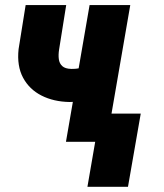

<svg xmlns="http://www.w3.org/2000/svg" viewBox="-20 -548 632 742"><path d="M483.4 -528.3 392.1 0H234.9L326.2 -528.3ZM361.3 -310.1 350.6 -181.6Q337.4 -171.4 319.8 -165Q302.2 -158.7 283.4 -156.2Q264.6 -153.8 249 -153.8Q187.5 -154.8 140.4 -178.7Q93.3 -202.6 69.1 -247.8Q44.9 -293 51.8 -357.9L79.1 -528.3H235.8L208.5 -357.4Q205.1 -336.4 207.3 -319.6Q209.5 -302.7 220.7 -292.5Q231.9 -282.2 255.4 -281.7Q273.9 -281.2 291.7 -285.6Q309.6 -290 327.1 -297.1Q344.7 -304.2 361.3 -310.1ZM523.9 -108.9 474.6 173.8H317.9L366.7 -108.9Z"/></svg>

Font: Roboto Condensed Black
Style: Italic
Weight: 900
Italic angle: -12°
Designer: Christian Robertson
Foundry: Google
Version: Version 3.008; 2023